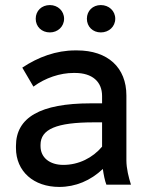

<svg xmlns="http://www.w3.org/2000/svg" viewBox="-20 -729 594 758"><path d="M378 -601C410 -601 435 -624 435 -655C435 -686 410 -709 378 -709C346 -709 323 -686 323 -655C323 -624 346 -601 378 -601ZM177 -601C208 -601 233 -624 233 -655C233 -686 208 -709 177 -709C144 -709 121 -686 121 -655C121 -624 144 -601 177 -601ZM214 9C278 9 338 -16 386 -62C389 -40 394 -15 400 0H497C488 -28 479 -64 479 -96V-352C479 -462 406 -530 284 -530H277C202 -530 131 -504 68 -462L112 -387C159 -422 218 -441 270 -441H276C345 -441 383 -406 383 -350V-321H338C139 -321 43 -265 43 -153V-145C43 -52 113 9 214 9ZM230 -78C176 -78 140 -107 140 -152V-157C140 -219 203 -246 351 -246H383V-150C346 -106 291 -78 230 -78Z"/></svg>

Font: Fixel Text Medium
Style: Regular
Weight: 500
Width: 4
Designer: AlfaBravo + MacPaw
Foundry: Kyrylo Tkachov, Marchela Mozhyna, Serhii Makarenko, Maria Weinstein, Zakhar Kryvoshyya
Version: Version 1.211